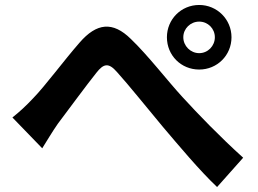

<svg xmlns="http://www.w3.org/2000/svg" viewBox="-20 -753 1040 773"><path d="M30 -280 150 -156C167 -183 190 -222 213 -255C256 -312 328 -410 368 -460C397 -497 417 -502 451 -463C499 -410 574 -316 636 -242C699 -168 782 -68 854 0L959 -118C864 -204 778 -293 714 -363C655 -427 576 -530 507 -596C434 -668 369 -661 300 -581C237 -509 161 -406 114 -358C84 -326 60 -304 30 -280ZM718 -603C718 -638 747 -666 782 -666C817 -666 845 -638 845 -603C845 -568 817 -539 782 -539C747 -539 718 -568 718 -603ZM652 -603C652 -530 709 -473 782 -473C854 -473 912 -530 912 -603C912 -675 854 -733 782 -733C709 -733 652 -675 652 -603Z"/></svg>

Font: Noto Sans Mono CJK TC
Style: Bold
Weight: 700
Designer: Ryoko NISHIZUKA 西塚涼子 (kana, bopomofo & ideographs); Paul D. Hunt (Latin, Greek & Cyrillic); Sandoll Communications 산돌커뮤니
Foundry: Adobe
Version: Version 2.004;hotconv 1.0.118;makeotfexe 2.5.65603